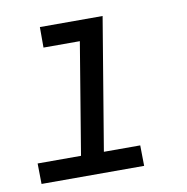

<svg xmlns="http://www.w3.org/2000/svg" viewBox="-65 -583 629 645"><g transform="rotate(-10 250.0 -260.0)"><path d="M26 0 25 -70H173L236 -450H112V-520H326L251 -70H375L376 0Z"/></g></svg>

Font: Iosevka SS18
Style: Italic
Weight: 400
Italic angle: -9°
Monospace: yes
Designer: Belleve Invis
Foundry: Belleve Invis
Version: Version 25.1.1; ttfautohint (v1.8.4)